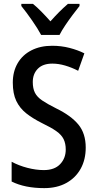

<svg xmlns="http://www.w3.org/2000/svg" viewBox="-20 -960 500 990"><path d="M422 -199Q422 -137 396 -90Q370 -43 322 -16.5Q274 10 208 10Q108 10 40 -24V-126Q77 -106 121.5 -94.5Q166 -83 206 -83Q261 -83 290 -113.5Q319 -144 319 -189Q319 -220 308 -242.5Q297 -265 270 -284Q243 -303 197 -325Q149 -349 115.5 -375.5Q82 -402 64 -439.5Q46 -477 46 -534Q46 -591 71 -634Q96 -677 142 -700.5Q188 -724 249 -724Q296 -724 338.5 -713Q381 -702 415 -685L383 -595Q350 -612 316 -622Q282 -632 250 -632Q201 -632 175 -605.5Q149 -579 149 -537Q149 -504 160 -482Q171 -460 197.5 -442Q224 -424 270 -401Q346 -364 384 -318Q422 -272 422 -199ZM192 -780Q175 -812 145.5 -854.5Q116 -897 90 -929V-940H150Q171 -923 194 -899.5Q217 -876 240 -850Q265 -878 285 -898Q305 -918 330 -940H390V-929Q374 -909 354.5 -883Q335 -857 316.5 -829.5Q298 -802 287 -780Z"/></svg>

Font: Noto Sans Hebrew Condensed Medium
Style: Regular
Weight: 500
Width: 3
Designer: Monotype Design Team
Foundry: Monotype Imaging Inc.
Version: Version 2.004; ttfautohint (v1.8.4.7-5d5b)